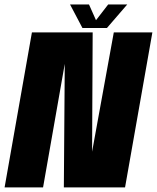

<svg xmlns="http://www.w3.org/2000/svg" viewBox="-53 -816 684 836"><path d="M-33 0 86 -675H350.5L348 -155.5L442.5 -675H610.5L491.5 0H225L229 -538L134.5 0ZM306 -694 252 -796.5H334.5L365 -728L418 -796.5H501L412.5 -694Z"/></svg>

Font: Anybody Condensed ExtraBold
Style: Italic
Weight: 800
Width: 3
Italic angle: -10°
Designer: Tyler Finck
Foundry: Etcetera Type Company
Version: Version 1.010; ttfautohint (v1.8.3) -l 8 -r 50 -G 200 -x 14 